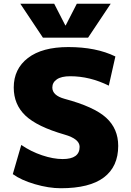

<svg xmlns="http://www.w3.org/2000/svg" viewBox="-20 -990 696 1020"><path d="M329 -855 388 -970H568L448 -790H208L88 -970H268L327 -855ZM558 -535Q457 -585 353 -585Q306 -585 282 -568.5Q258 -552 258 -525Q258 -483 323 -465Q480 -423 544 -364.5Q608 -306 608 -215Q608 -105 532 -47.5Q456 10 303 10Q239 10 165.5 -11.5Q92 -33 48 -65L93 -220Q144 -185 203.5 -165Q263 -145 313 -145Q403 -145 403 -210Q403 -252 323 -275Q177 -317 115 -376Q53 -435 53 -525Q53 -624 128.5 -682Q204 -740 343 -740Q491 -740 593 -690Z"/></svg>

Font: M PLUS 1p Black
Style: Regular
Weight: 900
Version: Version 1.061